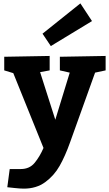

<svg xmlns="http://www.w3.org/2000/svg" viewBox="-20 -869 641 1129"><path d="M4.9 -535.2 272 -540V-455.1L215.8 -444.8L305.2 -165L390.1 -441.9L332 -455.1V-535.2L601.1 -540V-455.1L539.1 -441.9L392.1 -32.2Q363.3 48.8 330.6 106.4Q297.9 164.1 245.8 202.1Q193.8 240.2 120.1 240.2Q99.1 240.2 66.2 236.6Q33.2 232.9 22.9 231.9L37.1 125H102.1Q153.8 125 183.8 88.4Q213.9 51.8 235.8 1L58.1 -439L4.9 -455.1ZM230 -670.9 278.8 -598.1 521 -745.1 452.6 -849.1Z"/></svg>

Font: Kadwa
Style: Regular
Weight: 400
Designer: Sol Matas
Foundry: Sol Matas
Version: Version 1.000;PS 001.000;hotconv 1.0.70;makeotf.lib2.5.58329